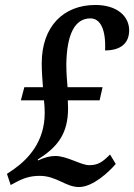

<svg xmlns="http://www.w3.org/2000/svg" viewBox="-20 -744 540 773"><path d="M298 9C354 9 419 -52 446 -84L423 -122C394 -93 376 -79 339 -79C306 -79 250 -116 203 -116C183 -116 161 -111 133 -98L132 -102C211 -151 254 -205 254 -308C254 -319 253 -333 253 -340H381L393 -393H252C250 -416 247 -449 247 -486C249 -604 280 -670 344 -670C384 -670 407 -625 403 -541C465 -541 500 -569 500 -622C500 -678 452 -724 364 -724C236 -724 148 -638 148 -489C148 -455 151 -419 153 -393H78L64 -340H157C159 -325 160 -306 160 -289C160 -174 94 -104 36 -63L8 -44L23 1L36 -6C72 -26 100 -36 140 -36C208 -36 244 9 298 9Z"/></svg>

Font: Noto Serif Condensed Semi
Style: Italic
Weight: 600
Width: 3
Italic angle: -12°
Designer: Monotype Design Team
Foundry: Monotype Imaging Inc.
Version: Version 1.901